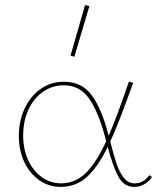

<svg xmlns="http://www.w3.org/2000/svg" viewBox="-20 -731 617 754"><path d="M272 -508 257 -513 314 -711 331 -707ZM577 -36Q565 -18 546.5 -7.5Q528 3 508 3Q467 3 445.5 -36Q424 -75 403 -154Q363 -73 320 -35Q277 3 218 3Q172 3 134.5 -23Q97 -49 75.5 -94.5Q54 -140 54 -198Q54 -257 77 -305.5Q100 -354 140 -382Q180 -410 231 -410Q302 -410 341 -356Q380 -302 405 -204L407 -198Q442 -280 486 -410L503 -406Q446 -246 413 -175Q428 -116 439 -84.5Q450 -53 467 -32Q484 -11 509 -11Q544 -11 566 -43ZM397 -176 391 -199Q365 -294 329 -345Q293 -396 230 -396Q186 -396 149.5 -371Q113 -346 92 -301Q71 -256 71 -199Q71 -145 90.5 -102.5Q110 -60 144 -35.5Q178 -11 220 -11Q274 -11 315 -49.5Q356 -88 397 -176Z"/></svg>

Font: Ysabeau Infant Thin
Style: Regular
Weight: 200
Designer: Christian Thalmann (Catharsis Fonts)
Version: Version 0.003